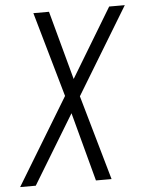

<svg xmlns="http://www.w3.org/2000/svg" viewBox="-55 -778 618 820"><g transform="rotate(-5 254.5 -367.5)"><path d="M-2 0 223 -371 119 -735H186L266 -440L444 -735H511L286 -364L390 0H323L244 -295L65 0Z"/></g></svg>

Font: Iosevka Light Oblique
Style: Regular
Weight: 300
Italic angle: -9°
Monospace: yes
Designer: Belleve Invis
Foundry: Belleve Invis
Version: Version 32.5.0; ttfautohint (v1.8.4)